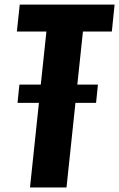

<svg xmlns="http://www.w3.org/2000/svg" viewBox="-20 -830 527 850"><path d="M57.6 -374.5 65.9 -455.6H160.6L185.5 -690.4H54.7L67.4 -809.6H487.3L475.1 -690.4H347.2L322.3 -455.6H413.6L405.3 -374.5H314L274.4 0H112.8L152.3 -374.5Z"/></svg>

Font: Oswald
Style: Demi-Bold
Weight: 600
Designer: Vernon Adams
Foundry: Vernon Adams
Version: 3.0; ttfautohint (v0.94.23-7a4d-dirty) -l 8 -r 50 -G 200 -x 